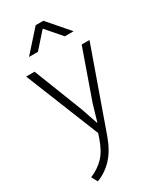

<svg xmlns="http://www.w3.org/2000/svg" viewBox="-229 -761 880 1063"><g transform="rotate(-30 210.5 -229.5)"><path d="M9 -470H63L185 -158L221 -52H223L254 -158L364 -470H414L233 40Q206 116 164 162Q122 208 63 231L42 193Q93 172 129 135Q165 98 189 27L198 0ZM362 -556H306L221 -654L134 -556H77L197 -690H246Z"/></g></svg>

Font: Mukta Vaani ExtraLight
Style: Regular
Weight: 275
Designer: Noopur Datye, Girish Dalvi, Yashodeep Gholap, Pallavi Karambelkar
Foundry: Ek Type
Version: Version 2.538;PS 1.000;hotconv 16.6.51;makeotf.lib2.5.65220;